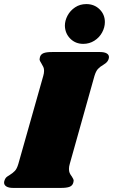

<svg xmlns="http://www.w3.org/2000/svg" viewBox="-46 -921 554 941"><path d="M488 -641Q488 -636 485 -628Q482 -621 476.5 -615.5Q471 -610 466.5 -607.5Q462 -605 460 -603Q444 -594 434 -583Q424 -572 417 -549L296 -118Q292 -105 292 -93Q292 -81 295.5 -73Q299 -65 306 -56Q315 -43 315 -35Q315 -33 313 -25Q309 -11 295 -5.5Q281 0 253 0H18Q-3 0 -14.5 -7Q-26 -14 -26 -26Q-26 -32 -23 -39Q-19 -50 -10 -56Q-1 -62 1 -63Q17 -73 27 -83.5Q37 -94 44 -118L166 -549Q170 -562 170 -574Q170 -585 166.5 -592.5Q163 -600 157 -610Q148 -623 148 -631Q148 -634 150 -642Q154 -655 167.5 -660.5Q181 -666 209 -666H444Q465 -666 476.5 -659.5Q488 -653 488 -641ZM468 -813Q468 -787 454.5 -762Q441 -737 416.5 -721.5Q392 -706 362 -706Q324 -706 298.5 -731.5Q273 -757 272 -795Q272 -820 285 -844.5Q298 -869 322 -885Q346 -901 377 -901Q416 -901 442 -875.5Q468 -850 468 -813Z"/></svg>

Font: Shrikhand
Style: Regular
Weight: 400
Italic angle: -14°
Designer: Jonny Pinhorn
Foundry: Jonny Pinhorn
Version: Version 1.001;PS 1.001;hotconv 1.0.88;makeotf.lib2.5.647800